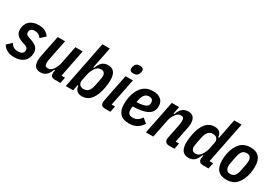

<svg xmlns="http://www.w3.org/2000/svg" viewBox="38 -1670 3720 2607"><g transform="rotate(30 1898.0 -366.0)"><path d="M188 12Q60 12 5 -81L79 -149Q100 -112 125.5 -97Q151 -82 192 -82Q281 -82 281 -150Q281 -172 269.5 -184.5Q258 -197 229 -207L184 -222Q122 -244 95.5 -275.5Q69 -307 69 -359Q69 -395 81 -427Q93 -459 117.5 -483Q142 -507 179 -520.5Q216 -534 266 -534Q322 -534 362 -514.5Q402 -495 432 -453L358 -385Q321 -440 258 -440Q181 -440 181 -375Q181 -354 193 -341.5Q205 -329 231 -321L276 -306Q340 -283 366.5 -252Q393 -221 393 -169Q393 -129 379.5 -95.5Q366 -62 339.5 -38Q313 -14 275 -1Q237 12 188 12Z M681 -522 618 -211Q610 -174 610 -142Q610 -112 622 -99Q634 -86 660 -86Q686 -86 704 -97Q722 -108 738 -131Q754 -154 766.5 -180Q779 -206 785 -235L842 -522H957L872 -93H927L909 0H822Q786 0 769.5 -15.5Q753 -31 753 -65Q753 -72 754 -79.5Q755 -87 757 -95L760 -114H747Q725 -52 689 -20Q653 12 598 12Q542 12 516 -20.5Q490 -53 490 -114Q490 -135 493 -157.5Q496 -180 500 -197L566 -522Z M1140 -740H1256L1189 -406H1202Q1228 -475 1263 -504.5Q1298 -534 1352 -534Q1414 -534 1446.5 -494Q1479 -454 1479 -368Q1479 -338 1475 -306Q1471 -274 1466 -245Q1443 -121 1389 -54.5Q1335 12 1248 12Q1197 12 1169 -15.5Q1141 -43 1139 -90H1126L1108 0H993ZM1221 -85Q1270 -85 1296 -116Q1322 -147 1335 -210L1352 -293Q1356 -313 1359 -334Q1362 -355 1362 -367Q1362 -400 1345.5 -418.5Q1329 -437 1297 -437Q1244 -437 1211 -387Q1195 -363 1182.5 -335.5Q1170 -308 1165 -282L1144 -178Q1136 -137 1157.5 -111Q1179 -85 1221 -85Z M1702 -605Q1673 -605 1657.5 -617Q1642 -629 1642 -651Q1642 -666 1648 -686Q1665 -744 1729 -744Q1758 -744 1773.5 -732Q1789 -720 1789 -698Q1789 -682 1783 -663Q1766 -605 1702 -605ZM1610 0Q1574 0 1557 -15Q1540 -30 1540 -64Q1540 -80 1544 -97L1629 -522H1744L1658 -94H1711L1692 0Z M1987 12Q1888 12 1843.5 -40.5Q1799 -93 1799 -188Q1799 -212 1801.5 -241Q1804 -270 1809 -294Q1834 -411 1896.5 -472.5Q1959 -534 2059 -534Q2133 -534 2178.5 -497.5Q2224 -461 2224 -392Q2224 -303 2150.5 -260.5Q2077 -218 1918 -214Q1915 -202 1914 -189.5Q1913 -177 1913 -168Q1913 -125 1931 -103.5Q1949 -82 1991 -82Q2032 -82 2063.5 -100Q2095 -118 2122 -160L2193 -101Q2154 -41 2103.5 -14.5Q2053 12 1987 12ZM2045 -444Q2003 -444 1978 -415.5Q1953 -387 1941 -329L1933 -291Q1987 -294 2021.5 -300.5Q2056 -307 2076 -318.5Q2096 -330 2103.5 -345.5Q2111 -361 2111 -382Q2111 -444 2045 -444Z M2250 0 2354 -522H2469L2446 -408H2460Q2482 -471 2518.5 -502.5Q2555 -534 2610 -534Q2719 -534 2719 -403Q2719 -386 2715.5 -363Q2712 -340 2708 -323L2662 -93H2715L2696 0H2613Q2543 0 2543 -65Q2543 -72 2544 -79.5Q2545 -87 2547 -94L2590 -309Q2593 -326 2595.5 -346Q2598 -366 2598 -380Q2598 -411 2586 -424Q2574 -437 2548 -437Q2522 -437 2504.5 -425.5Q2487 -414 2470 -391Q2453 -368 2440.5 -341.5Q2428 -315 2422 -285L2365 0Z M3145 0Q3075 0 3075 -63Q3075 -76 3079 -95L3083 -116H3070Q3044 -47 3009 -17.5Q2974 12 2920 12Q2858 12 2825.5 -28Q2793 -68 2793 -154Q2793 -184 2797 -216Q2801 -248 2806 -277Q2829 -401 2883 -467.5Q2937 -534 3023 -534Q3074 -534 3102.5 -506.5Q3131 -479 3133 -432H3146L3207 -740H3322L3193 -93H3250L3231 0ZM2975 -85Q3028 -85 3061 -135Q3077 -159 3089.5 -186.5Q3102 -214 3107 -240L3128 -345Q3136 -385 3114.5 -411Q3093 -437 3051 -437Q3002 -437 2976 -406Q2950 -375 2937 -312L2920 -229Q2916 -209 2913 -188Q2910 -167 2910 -155Q2910 -122 2926.5 -103.5Q2943 -85 2975 -85Z M3513 12Q3334 12 3334 -188Q3334 -212 3336.5 -240Q3339 -268 3344 -294Q3367 -406 3425.5 -470Q3484 -534 3587 -534Q3766 -534 3766 -334Q3766 -310 3763.5 -282Q3761 -254 3756 -228Q3733 -116 3674.5 -52Q3616 12 3513 12ZM3523 -82Q3567 -82 3591 -111.5Q3615 -141 3628 -209L3647 -307Q3652 -332 3652 -354Q3652 -440 3577 -440Q3533 -440 3509 -410.5Q3485 -381 3472 -313L3453 -215Q3448 -190 3448 -168Q3448 -82 3523 -82Z"/></g></svg>

Font: IBM Plex Sans Cond SmBld
Style: Italic
Weight: 600
Width: 3
Italic angle: -11°
Designer: Mike Abbink, Paul van der Laan, Pieter van Rosmalen
Foundry: Bold Monday
Version: Version 1.3